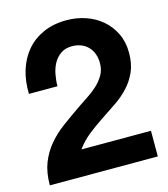

<svg xmlns="http://www.w3.org/2000/svg" viewBox="-107 -798 772 883"><g transform="rotate(-15 278.5 -357.0)"><path d="M37.1 -431.2Q35.2 -491.2 51 -542.7Q66.9 -594.2 99.1 -632.3Q131.3 -670.4 179.7 -692.1Q228 -713.9 291 -713.9Q338.9 -713.9 382.3 -699Q425.8 -684.1 458.7 -655.8Q491.7 -627.4 511.2 -586.9Q530.8 -546.4 530.8 -495.1Q530.8 -442.9 513.7 -404.5Q496.6 -366.2 469 -336.7Q441.4 -307.1 406.2 -283.2Q371.1 -259.3 334.7 -235.4Q298.3 -211.4 264.2 -184.6Q230 -157.7 204.1 -122.1H535.2V0H21Q21 -61 38.6 -106Q56.2 -150.9 86.2 -186.5Q116.2 -222.2 156.5 -252Q196.8 -281.7 242.2 -313Q265.1 -329.1 291 -345.7Q316.9 -362.3 338.6 -382.3Q360.4 -402.3 374.8 -427Q389.2 -451.7 389.2 -483.9Q389.2 -509.3 381.3 -529.3Q373.5 -549.3 359.6 -563.2Q345.7 -577.1 326.4 -584.5Q307.1 -591.8 284.2 -591.8Q252.9 -591.8 231.4 -577.1Q210 -562.5 197 -539.6Q184.1 -516.6 178.5 -487.8Q172.9 -459 172.9 -431.2Z"/></g></svg>

Font: XB Khoramshahr
Style: Bold
Weight: 700
Designer: Behnam
Foundry: Irmug
Version: Version 8.005 2009